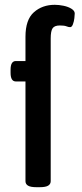

<svg xmlns="http://www.w3.org/2000/svg" viewBox="-20 -777 341 799"><path d="M132 2Q107 2 96.5 -4.5Q86 -11 86 -23V-438H46Q24 -438 24 -474V-487Q24 -523 46 -523H86V-624Q86 -695 121 -726Q156 -757 208 -757Q225 -757 244.5 -753Q264 -749 277.5 -740.5Q291 -732 291 -721Q291 -715 289.5 -701.5Q288 -688 283.5 -676Q279 -664 272 -664Q265 -664 256.5 -667.5Q248 -671 229 -671Q207 -671 199 -659.5Q191 -648 191 -617V-23Q191 -11 180.5 -4.5Q170 2 145 2Z"/></svg>

Font: Asap Semi Condensed Medium
Style: Regular
Weight: 500
Width: 4
Designer: Pablo Cosgaya
Foundry: Omnibus-Type
Version: Version 3.001; ttfautohint (v1.8.4.7-5d5b)